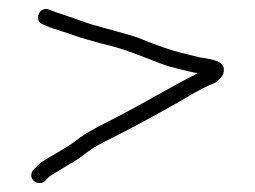

<svg xmlns="http://www.w3.org/2000/svg" viewBox="-20 -419 571 430"><path d="M68.5 -9C73.5 -9 77.7 -10.7 81 -14C86.9 -19.9 90.3 -24.7 99 -29C113.7 -37.8 127.9 -47.3 144 -56C166.6 -69.9 180.8 -84.9 209 -99C258.1 -123.5 311.1 -151.5 358 -178C392.8 -196.9 422.4 -217.7 460.5 -233C466 -235.2 478.1 -247.3 480 -254C488 -279.9 460.7 -284.5 443 -288L425 -291L401 -297C360.5 -306.3 324.9 -319.8 288 -335C245.3 -349.2 196.2 -358.8 154 -375C135.6 -382.1 122.5 -385.4 104 -392L89 -398C65.3 -404.8 55.6 -370.1 77 -364L91 -358L118 -349C125.3 -347 133.3 -344.3 142 -341C161.9 -333.9 186.9 -327.1 209 -321C255.1 -310.8 298.2 -292.7 339 -277C363.1 -267.7 391 -262 417 -256C419 -256 420.7 -255.7 422 -255H423C360.9 -224 307.1 -190.7 245 -158.5C212.7 -141.8 174.8 -124.1 150 -104C133.8 -91.5 118.5 -83.4 101.5 -73C87.3 -64.4 70.8 -56.2 61 -45C56.2 -40.2 50 -35.4 50 -26.5C50 -16.6 58.6 -9 68.5 -9Z"/></svg>

Font: HoneyBee
Style: Lit
Weight: 300
Foundry: Cannot Into Space Fonts
Version: Version 0.89